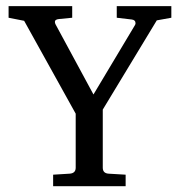

<svg xmlns="http://www.w3.org/2000/svg" viewBox="-20 -644 603 644"><path d="M554.7 -584.5 505.9 -575.7 324.7 -276.4V-81.5Q324.7 -63 343.8 -61.5L401.4 -58.1V-19.5H158.2V-58.1L213.9 -61.5Q233.9 -63 233.9 -81.5V-262.7L61 -574.2L8.8 -584.5V-623.5H222.2V-584.5L177.2 -580.1Q164.1 -578.6 164.1 -570.8Q164.1 -566.4 166.5 -562L293.5 -327.1L432.6 -559.6Q434.6 -563 434.6 -565.9Q434.6 -577.1 421.9 -578.6L371.6 -584.5V-623.5H554.7Z"/></svg>

Font: Annapurna SIL
Style: Regular
Weight: 400
Designer: Peter Martin, Annie Olsen
Foundry: SIL International
Version: Version 2.000